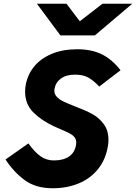

<svg xmlns="http://www.w3.org/2000/svg" viewBox="-20 -995 726 1025"><path d="M268 -138.5Q318.5 -138.5 349 -159.8Q379.5 -181 386 -222Q387 -231 387 -234Q387 -251 377.8 -262.5Q368.5 -274 353.5 -282Q338.5 -290 308.5 -303Q299 -307 288.5 -311.5Q278 -316 267.5 -321Q200 -352.5 157 -396Q114 -439.5 114 -506.5Q114 -525 117.5 -542.5Q127.5 -597 162.2 -639.8Q197 -682.5 255.5 -707.2Q314 -732 392.5 -732Q469 -732 523.8 -705Q578.5 -678 623.5 -620L510 -533Q477.5 -567 449.8 -581.8Q422 -596.5 380.5 -596.5Q333.5 -596.5 305.2 -575.8Q277 -555 271 -520.5Q270 -513.5 270 -511Q270 -492 284 -477.5Q298 -463 319.5 -452.8Q341 -442.5 379.5 -427.5Q436 -406 471.8 -386.8Q507.5 -367.5 533.2 -333.5Q559 -299.5 559 -248.5Q559 -233 556 -215Q544.5 -144 504 -93.2Q463.5 -42.5 400.8 -16.2Q338 10 261 10Q171.5 10 112.8 -32.8Q54 -75.5 9.5 -143.5L131.5 -229.5Q165.5 -182.5 196.8 -160.5Q228 -138.5 268 -138.5ZM177 -975H335L406 -881.5L527 -975H686L486.5 -806H302.5Z"/></svg>

Font: JuliaMono Black
Style: Italic
Weight: 900
Italic angle: -9°
Monospace: yes
Designer: cormullion
Foundry: corm
Version: Version 0.057; ttfautohint (v1.8.4)